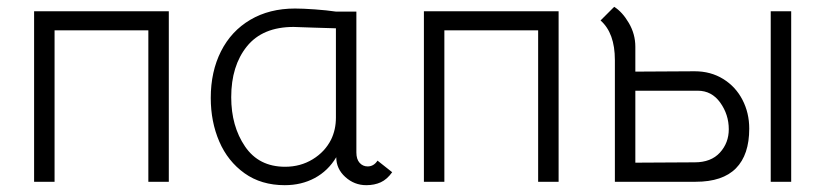

<svg xmlns="http://www.w3.org/2000/svg" viewBox="-20 -533 2420 563"><path d="M475 0H415V-444H140V0H80V-500H475Z M598 -246Q598 -323 628 -382.5Q658 -442 714 -475Q770 -508 845 -508Q868 -508 903 -505.5Q938 -503 965 -499H1025V-86Q1025 -66 1034.5 -55.5Q1044 -45 1058 -45Q1076 -45 1087 -62L1130 -28Q1115 -7 1096.5 1.5Q1078 10 1054 10Q1019 10 992.5 -14Q966 -38 966 -72Q942 -32 903 -11Q864 10 815 10Q746 10 697 -25Q648 -60 623 -118Q598 -176 598 -246ZM951 -124Q965 -153 965 -188V-450L899 -452L841 -454Q750 -454 704 -397Q658 -340 658 -248Q658 -163 698.5 -103.5Q739 -44 816 -44Q861 -44 897 -66Q933 -88 951 -124Z M1618 0H1558V-444H1283V0H1223V-500H1618Z M1741 -473 1781 -513Q1805 -498 1824 -465.5Q1843 -433 1843 -396V-323L2017 -324Q2064 -324 2100.5 -301.5Q2137 -279 2157 -240.5Q2177 -202 2177 -156Q2177 -79 2138 -39.5Q2099 0 2020 0H1783V-357Q1783 -436 1741 -473ZM2240 -500H2300V0H2240ZM2117 -154Q2117 -197 2092 -232Q2067 -267 2026 -267H1843V-56L2017 -57Q2065 -57 2091 -85.5Q2117 -114 2117 -154Z"/></svg>

Font: Bellota
Style: Regular
Weight: 400
Designer: Kemie Guaida
Foundry: Kemie Guaida
Version: Version 4.001